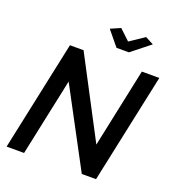

<svg xmlns="http://www.w3.org/2000/svg" viewBox="-160 -1040 1063 1166"><g transform="rotate(20 372.0 -457.5)"><path d="M359 -887 423 -915 490 -852 584 -915 637 -887 517 -792H437ZM166 -710H254L523 -198L631 -709H744L593 0H501L234 -500L128 0H15Z"/></g></svg>

Font: Raleway-v4020 SemiBold
Style: Italic
Weight: 600
Italic angle: -12°
Designer: Matt McInerney, Pablo Impallari, Rodrigo Fuenzalida
Foundry: Matt McInerney, Pablo Impallari, Rodrigo Fuenzalida
Version: Version 4.020;PS 004.020;hotconv 1.0.88;makeotf.lib2.5.64775